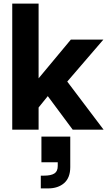

<svg xmlns="http://www.w3.org/2000/svg" viewBox="-20 -720 595 1066"><path d="M210 38.3V180.9H300.6V201.7Q300.6 231.7 281.4 243.5Q262.3 255.2 224.5 255.2H206.5V326.1H246.3Q302.4 326.1 336.3 296.4Q370.1 266.6 370.1 207.7V38.3ZM48 -700V0H194.3V-700ZM373.2 -500 130.3 -208.2 180.4 -105.9 245.3 -186.3 383.7 0H555.2L353.4 -267.1L553.8 -500Z"/></svg>

Font: Overused Grotesk Light
Style: Regular
Weight: 300
Designer: RandomMaerks
Version: Version 0.005